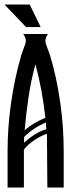

<svg xmlns="http://www.w3.org/2000/svg" viewBox="-20 -835 316 855"><path d="M193.4 -683.6Q188.5 -676.8 185.3 -668.5Q182.1 -660.2 182.1 -650.9Q182.1 -646.5 184.8 -638.4Q187.5 -630.4 190.9 -621.1Q194.3 -611.8 197.8 -603Q201.2 -594.2 202.6 -589.4Q217.8 -539.6 229.2 -485.8Q240.7 -432.1 248.5 -377.2Q256.3 -322.3 260 -267.1Q263.7 -211.9 263.7 -160.2V0H190.9Q190.9 -60.5 189.9 -119.6Q189 -178.7 189 -239.3Q176.3 -235.4 161.9 -228Q147.5 -220.7 133.3 -211.2Q119.1 -201.7 106.7 -190.7Q94.2 -179.7 86.4 -168.9V0H13.7V-160.2Q13.7 -267.6 29.3 -377Q44.9 -486.3 74.7 -589.4Q76.2 -594.7 79.6 -603.8Q83 -612.8 86.4 -622.1Q89.8 -631.3 92.5 -639.6Q95.2 -647.9 95.2 -652.3Q95.2 -660.6 91.8 -668.7Q88.4 -676.8 83.5 -683.6ZM89.8 -254.9Q110.4 -272.9 133.5 -286.6Q156.7 -300.3 182.1 -310.5Q175.3 -371.1 164.6 -430.4Q153.8 -489.7 137.7 -548.8Q118.2 -477.1 107.2 -403.1Q96.2 -329.1 89.8 -254.9ZM184.6 -289.6Q129.4 -266.6 87.4 -225.1Q87.4 -219.2 87.4 -212.6Q87.4 -206.1 86.4 -199.7Q97.2 -209 108.9 -218Q120.6 -227.1 133.3 -235.1Q146 -243.2 159.2 -249.5Q172.4 -255.9 186.5 -259.3Q185.5 -266.6 185.1 -274.4Q184.6 -282.2 184.6 -289.6ZM161.1 -714.4H96.2L0 -814.9H112.3Z"/></svg>

Font: XAYAX
Style: Regular
Weight: 400
Designer: Peter Wiegel
Foundry: Peter Wiegel
Version: Version 1.000 2009 initial release